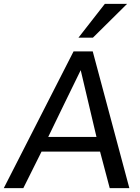

<svg xmlns="http://www.w3.org/2000/svg" viewBox="-24 -978 728 998"><path d="M383.8 -782.2 521 -958H636.7L459 -782.2ZM477.5 -266.1Q437 -440.9 395.5 -613.3Q352.5 -525.4 310.5 -439.2Q268.6 -353 226.6 -266.1ZM-4.4 0 358.4 -710.9H458L648.4 0H546.4L496.1 -189.9H191.9L97.2 0Z"/></svg>

Font: Ride
Style: Italic
Weight: 400
Version: Version 3.000